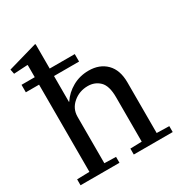

<svg xmlns="http://www.w3.org/2000/svg" viewBox="-187 -937 1003 1068"><g transform="rotate(-30 315.0 -403.0)"><path d="M196 -40 270 -38V0H20V-38L100 -40V-600H15V-648H100V-725L98 -727L10 -722L4 -752L192 -806L196 -804V-648H357V-600H196V-434H198Q226 -477 273 -503.5Q320 -530 377 -530Q447 -530 489.5 -487.5Q532 -445 532 -365V-40L612 -38V0H362V-38L436 -40V-325Q436 -399 405.5 -428.5Q375 -458 330 -458Q276 -458 236 -424Q196 -390 196 -338Z"/></g></svg>

Font: Minipax
Style: Regular
Weight: 400
Designer: Raphaël Ronot, Igor Stepanchenko (Cyrillic)
Foundry: steppetype
Version: Version 1.002